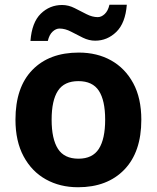

<svg xmlns="http://www.w3.org/2000/svg" viewBox="-20 -777 659 807"><path d="M574 -273.7Q574 -138 502.5 -64Q431 10 308 10Q232.1 10 172.8 -23.1Q113.4 -56.2 79.2 -119.8Q45 -183.4 45 -274Q45 -410 116 -483Q187 -556 311 -556Q388.4 -556 447.2 -523Q506 -490 540 -427.3Q574 -364.5 574 -273.7ZM197 -274Q197 -193 223.5 -151.5Q250 -110 309.9 -110Q369 -110 395.5 -151.5Q422 -193 422 -274Q422 -355 395.5 -395.5Q369 -436 309.5 -436Q250 -436 223.5 -395.5Q197 -355 197 -274ZM108 -605Q114 -683 151.5 -719.5Q189 -756 241 -756Q268 -756 293.5 -743Q319 -730 343.5 -717.5Q368 -705 391 -705Q406 -705 420 -718Q434 -731 440 -757H513Q507 -680 469 -643Q431 -606 380 -606Q354 -606 328.5 -618.5Q303 -631 278.5 -644Q254 -657 230 -657Q215 -657 201 -644Q187 -631 181 -605Z"/></svg>

Font: Noto Sans Lisu
Style: Regular
Weight: 400
Designer: Monotype Design Team. David Williams.
Foundry: Monotype Imaging Inc.
Version: Version 2.102